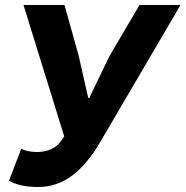

<svg xmlns="http://www.w3.org/2000/svg" viewBox="-20 -735 742 768"><path d="M16 -12 65 -140Q90 -127 128 -127Q158 -127 182.5 -137.5Q207 -148 220 -166L237 -189L74 -715H238L295 -511L333 -343H337L418 -511L538 -715H702L381 -167Q330 -79 269 -33Q208 13 132 13Q60 13 16 -12Z"/></svg>

Font: Nebula Sans Bold
Style: Regular
Weight: 700
Italic angle: -9°
Designer: Paul D. Hunt for Adobe (as Source Sans)
Foundry: Nebula Entertainment & Broadcasting LLC
Version: Version 1.010